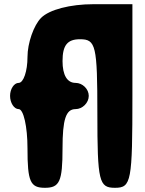

<svg xmlns="http://www.w3.org/2000/svg" viewBox="-20 -945 689 915"><path d="M176 -860C141 -825 111 -740 111 -673C111 -606 92 -550 69 -550C47 -550 28 -521 28 -488C28 -455 47 -425 69 -425C92 -425 111 -342 111 -238C111 -80 124 -50 194 -50C264 -50 278 -80 278 -238C278 -376 294 -425 340 -425C373 -425 403 -455 403 -488C403 -521 373 -550 340 -550C300 -550 278 -587 278 -654C278 -729 301 -758 361 -758C437 -758 444 -729 444 -404C444 -79 452 -50 528 -50C606 -50 611 -80 611 -488V-925H426C314 -925 215 -899 176 -860Z"/></svg>

Font: Hussar Skorodowane
Style: Bold
Weight: 700
Foundry: Cannot Into Space Fonts
Version: Version 0.892